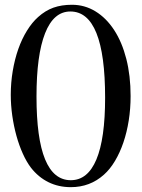

<svg xmlns="http://www.w3.org/2000/svg" viewBox="-20 -773 598 809"><path d="M283.2 -752.9Q336.9 -752.9 382.3 -725.1Q427.7 -697.3 460.9 -646.5Q494.1 -595.7 512.2 -524.9Q530.3 -454.1 530.3 -368.2Q530.3 -315.4 522.5 -265.6Q514.6 -215.8 500 -172.9Q485.4 -129.9 464.4 -94.7Q443.4 -59.6 418 -37.1Q359.4 15.6 278.3 15.6Q226.6 15.6 184.1 -5.4Q141.6 -26.4 110.4 -66.4Q91.8 -90.8 76.2 -125.5Q60.5 -160.2 49.3 -200.7Q38.1 -241.2 31.7 -285.6Q25.4 -330.1 25.4 -374Q25.4 -424.8 33.7 -474.1Q42 -523.4 57.1 -566.4Q72.3 -609.4 93.8 -644Q115.2 -678.7 140.6 -701.2Q170.9 -728.5 205.1 -740.7Q239.3 -752.9 283.2 -752.9ZM276.4 -724.6Q206.1 -724.6 169.9 -632.8Q133.8 -541 133.8 -366.2Q133.8 -13.7 278.3 -13.7Q349.6 -13.7 386.2 -101.1Q422.9 -188.5 422.9 -361.3Q422.9 -543 386.2 -633.8Q349.6 -724.6 276.4 -724.6Z"/></svg>

Font: Jomolhari
Style: Regular
Weight: 400
Designer: Christopher J. Fynn
Foundry: Christopher  J.  Fynn (Karma Drubgy¸ Tenzin).
Version: Version alpha 0.003c 2006